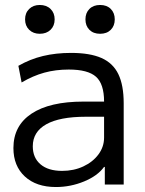

<svg xmlns="http://www.w3.org/2000/svg" viewBox="-20 -743 585 773"><path d="M205 10Q126 10 80 -32.5Q34 -75 34 -147Q34 -237 107 -285.5Q180 -334 316 -334H399Q399 -405 366.5 -434Q334 -463 257 -463Q204 -463 158.5 -450.5Q113 -438 67 -411L54 -478Q101 -505 153 -517.5Q205 -530 266 -530Q342 -530 388.5 -509.5Q435 -489 456.5 -444.5Q478 -400 478 -327V0H402V-71H399Q373 -35 318.5 -12.5Q264 10 205 10ZM230 -55Q277 -55 315.5 -73Q354 -91 376.5 -121.5Q399 -152 399 -189V-273H326Q220 -273 166 -242.5Q112 -212 112 -154Q112 -108 143 -81.5Q174 -55 230 -55ZM140 -607Q114 -607 97.5 -623Q81 -639 81 -665Q81 -691 97.5 -707Q114 -723 140 -723Q167 -723 183.5 -707Q200 -691 200 -665Q200 -639 183.5 -623Q167 -607 140 -607ZM383 -607Q356 -607 340 -623Q324 -639 324 -665Q324 -691 340 -707Q356 -723 383 -723Q410 -723 426 -707Q442 -691 442 -665Q442 -639 426 -623Q410 -607 383 -607Z"/></svg>

Font: M PLUS 2
Style: Regular
Weight: 400
Designer: Coji Morishita
Foundry: UNDERFOREST DESIGN
Version: Version 1.001